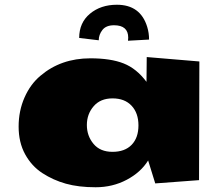

<svg xmlns="http://www.w3.org/2000/svg" viewBox="-20 -767 923 805"><path d="M517.6 -608.9Q517.6 -661.1 458 -661.1Q424.8 -661.1 409.4 -641.4Q394 -621.6 394 -598.1L312 -607.9Q312 -671.9 357.2 -709.5Q402.3 -747.1 470.2 -747.1Q568.8 -747.1 597.2 -654.3Q605 -628.9 605 -601.1L516.6 -596.2Q517.6 -603 517.6 -608.9ZM149.4 -449.2Q235.4 -522.5 358.9 -522.5Q444.3 -522.5 498.5 -501Q552.7 -479.5 594.2 -423.8L595.2 -527.8L815.9 -509.3L814.5 -11.7L630.9 2L601.1 -94.2Q570.3 -44.4 511.2 -13.2Q452.1 18.1 380.9 18.1Q309.6 18.1 256.3 3.2Q203.1 -11.7 158 -41Q112.8 -70.3 85.4 -120.1Q58.1 -169.9 58.1 -236.1Q58.1 -302.2 82.8 -358.2Q107.4 -414.1 149.4 -449.2ZM372.6 -321.5Q344.2 -288.6 344.2 -242.9Q344.2 -197.3 372.1 -163.8Q399.9 -130.4 451.7 -130.4Q503.4 -130.4 532 -159.9Q560.5 -189.5 560.5 -241.2Q560.5 -293 531.7 -323.7Q502.9 -354.5 451.9 -354.5Q400.9 -354.5 372.6 -321.5Z"/></svg>

Font: Seymour One
Style: Book
Weight: 400
Designer: vernon adams
Foundry: vernon adams
Version: Version 1.000; ttfautohint (v0.93) -l 8 -r 50 -G 200 -x 0 -w